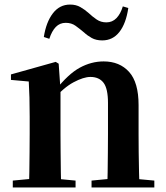

<svg xmlns="http://www.w3.org/2000/svg" viewBox="-20 -821 725 841"><path d="M36 0V-30L142 -40H205L311 -30V0ZM106 0Q108 -25 108.5 -67Q109 -109 109.5 -154.5Q110 -200 110 -235V-310Q110 -360 109 -393.5Q108 -427 106 -464L28 -471V-495L224 -550L237 -542L245 -428V-426V-235Q245 -200 245.5 -154.5Q246 -109 246.5 -67Q247 -25 248 0ZM381 0V-30L485 -40H548L656 -30V0ZM450 0Q451 -25 451.5 -66.5Q452 -108 452.5 -153.5Q453 -199 453 -235V-370Q453 -433 433.5 -458.5Q414 -484 376 -484Q346 -484 302 -460.5Q258 -437 212 -383L208 -426H223Q279 -497 329.5 -524.5Q380 -552 434 -552Q504 -552 545.5 -506Q587 -460 587 -361V-235Q587 -199 587.5 -153.5Q588 -108 589 -66.5Q590 -25 591 0ZM172 -659Q182 -724 211.5 -762.5Q241 -801 287 -801Q313 -801 332 -790Q351 -779 367 -765Q385 -748 403.5 -735.5Q422 -723 446 -723Q472 -723 490 -741.5Q508 -760 518 -793L542 -786Q532 -718 503 -681Q474 -644 428 -644Q401 -644 382 -654.5Q363 -665 348 -679Q329 -695 311 -708Q293 -721 268 -721Q242 -721 224.5 -703Q207 -685 196 -651Z"/></svg>

Font: Noto Serif TC
Style: Bold
Weight: 700
Designer: Ryoko NISHIZUKA 西塚涼子 (kana & ideographs); Frank Grießhammer (Latin, Greek & Cyrillic); Wenlong ZHANG 张文龙 (bopomofo); San
Foundry: Adobe
Version: Version 2.002-H1;hotconv 1.1.0;makeotfexe 2.6.0